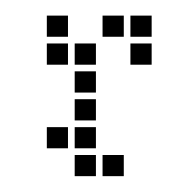

<svg xmlns="http://www.w3.org/2000/svg" viewBox="-20 -230 219 246"><path d="M75.7 -31.4V-4.3H102.9V-31.4ZM75.7 -67.1V-40H102.9V-67.1ZM75.7 -102.9V-75.7H102.9V-102.9ZM75.7 -138.6V-111.4H102.9V-138.6ZM75.7 -174.3V-147.1H102.9V-174.3ZM40 -210V-182.9H67.1V-210ZM111.4 -31.4V-4.3H138.6V-31.4ZM40 -67.1V-40H67.1V-67.1ZM147.1 -210V-182.9H174.3V-210ZM147.1 -174.3V-147.1H174.3V-174.3ZM111.4 -210V-182.9H138.6V-210ZM40 -174.3V-147.1H67.1V-174.3Z"/></svg>

Font: Gossip Low Square
Style: Regular
Weight: 400
Width: 3
Designer: Deborah Khodanovich
Version: Version 1.001;Glyphs 3.3.1 (3343)